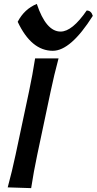

<svg xmlns="http://www.w3.org/2000/svg" viewBox="-20 -970 501 996"><path d="M141.6 5.9 20 2Q43 -83 61 -168L130.9 -497.1Q148.9 -582 162.1 -667H283.7Q260.7 -581.5 242.7 -495.6L172.9 -165.5Q154.8 -80.1 141.6 5.9ZM253.9 -706.5Q142.6 -706.5 71.8 -856.9Q106 -922.9 170.9 -949.7Q218.8 -806.2 294.4 -806.2Q354.5 -806.2 429.7 -915.5Q453.1 -915.5 461.4 -887.7Q346.7 -706.5 253.9 -706.5Z"/></svg>

Font: Balgruf
Style: Italic
Weight: 500
Italic angle: -12°
Designer: Paul James Miller
Foundry: High-Logic / Made with FontCreator
Version: Version 1.201;March 28, 2021;FontCreator 13.0.0.2683 64-bit